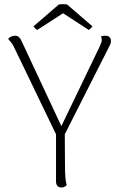

<svg xmlns="http://www.w3.org/2000/svg" viewBox="-20 -868 562 898"><path d="M154 -728 275 -806 395 -728C401 -731 409 -739 412 -745L294 -847C282 -849 267 -849 255 -847L137 -745C140 -739 148 -731 154 -728ZM499 -675C499 -691 490 -701 474 -701C465 -701 459 -700 452 -698C455 -693 456 -686 456 -680C456 -674 453 -665 446 -650L267 -278L79 -680C73 -693 64 -701 50 -701C36 -701 25 -694 18 -686C25 -678 37 -665 43 -653L240 -244C240 -243 241 -242 242 -241V-19C242 -1 252 9 267 9C279 9 287 3 292 -2C286 -21 284 -52 284 -94L283 -240L488 -645C495 -657 499 -668 499 -675Z"/></svg>

Font: Arima Koshi ExtraLight
Style: Regular
Weight: 275
Designer: Joana Correia and Natanael Gama
Foundry: NDISCOVER
Version: Version 1.019;PS 001.019;hotconv 1.0.88;makeotf.lib2.5.64775